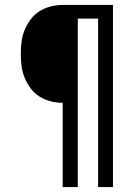

<svg xmlns="http://www.w3.org/2000/svg" viewBox="-20 -755 540 775"><path d="M233 0V-340Q209 -340 185 -346Q161 -352 140 -365Q119 -378 104 -398Q89 -418 79.5 -441Q70 -464 67 -488.5Q64 -513 64 -537Q64 -562 67 -586.5Q70 -611 79.5 -634Q89 -657 104 -677Q119 -697 140 -710Q161 -723 185 -729Q209 -735 233 -735H436V0H376V-680H294V0Z"/></svg>

Font: Iosevka Curly Light
Style: Regular
Weight: 300
Monospace: yes
Designer: Belleve Invis
Foundry: Belleve Invis
Version: Version 22.1.2; ttfautohint (v1.8.4)